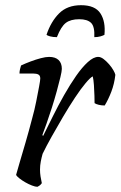

<svg xmlns="http://www.w3.org/2000/svg" viewBox="-20 -719 464 739"><path d="M124 0Q116 0 103 -5Q90 -10 77 -17.5Q64 -25 54 -33Q44 -41 42 -46Q46 -61 55.5 -93Q65 -125 78 -169.5Q91 -214 104 -264Q113 -296 119.5 -329Q126 -362 130.5 -386Q135 -410 135 -417Q135 -428 128 -432Q121 -436 108 -436H55Q55 -444 57 -452.5Q59 -461 61 -467Q78 -475 98 -482.5Q118 -490 137 -495Q156 -500 169 -500Q193 -500 205.5 -488Q218 -476 218 -454Q218 -445 212.5 -422Q207 -399 198.5 -368Q190 -337 179.5 -304Q169 -271 159 -243Q149 -215 143 -199L146 -196Q163 -230 183.5 -271.5Q204 -313 227 -353.5Q250 -394 273 -427Q296 -460 318 -480Q340 -500 358 -500Q368 -500 379 -491.5Q390 -483 400 -471.5Q410 -460 416.5 -448.5Q423 -437 424 -431Q420 -396 408.5 -366Q397 -336 383 -313Q371 -313 360.5 -315.5Q350 -318 344 -322Q344 -331 343.5 -350.5Q343 -370 341.5 -391.5Q340 -413 337 -425Q328 -421 309.5 -399Q291 -377 268.5 -343Q246 -309 223 -270Q200 -231 179 -193.5Q158 -156 144 -127Q140 -113 137 -97.5Q134 -82 134 -66Q134 -53 136 -40Q138 -27 141 -14Q139 -11 135.5 -7.5Q132 -4 124 0ZM199 -576Q184 -576 173 -579Q162 -582 159 -585Q176 -636 207.5 -667.5Q239 -699 292 -699Q346 -699 366.5 -667.5Q387 -636 382 -585Q377 -582 366.5 -579Q356 -576 343 -576Q345 -617 330.5 -631Q316 -645 285 -645Q252 -645 233.5 -631Q215 -617 199 -576Z"/></svg>

Font: Texturina Medium 12pt Light
Style: Italic
Weight: 300
Italic angle: -11°
Version: Version 1.002